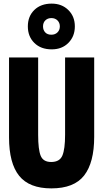

<svg xmlns="http://www.w3.org/2000/svg" viewBox="-20 -1032 570 1062"><path d="M264 10Q142 10 86 -59.5Q30 -129 30 -272V-714H191V-286Q191 -205 205 -170.5Q219 -136 263 -136Q310 -136 325 -171.5Q340 -207 340 -287V-714H501V-275Q501 -133 445.5 -61.5Q390 10 264 10ZM266 -759Q206 -759 170 -794.5Q134 -830 134 -886Q134 -942 170 -977Q206 -1012 266 -1012Q322 -1012 358 -976.5Q394 -941 394 -886Q394 -831 358.5 -795Q323 -759 266 -759ZM264 -840Q285 -840 298 -853Q311 -866 311 -886Q311 -906 298 -919Q285 -932 264 -932Q244 -932 231 -919.5Q218 -907 218 -886Q218 -866 230 -853Q242 -840 264 -840Z"/></svg>

Font: Noto Sans Mono Condensed Black
Style: Regular
Weight: 900
Width: 3
Designer: Monotype Design Team
Foundry: Monotype Imaging Inc.
Version: Version 2.014